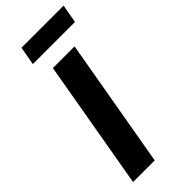

<svg xmlns="http://www.w3.org/2000/svg" viewBox="-281 -933 979 979"><g transform="rotate(-45 209.0 -443.5)"><path d="M154 -700H310.2L188.2 0H32ZM114 -886.6H417.8L399.8 -786.6H96Z"/></g></svg>

Font: Fixel Italic Variable 20240409 Display Thin
Style: Italic
Weight: 100
Italic angle: -10°
Designer: AlfaBravo + MacPaw
Foundry: Kyrylo Tkachov, Marchela Mozhyna, Serhii Makarenko, Maria Weinstein, Zakhar Kryvoshyya
Version: Version 1.211;Glyphs 3.2 (3225)